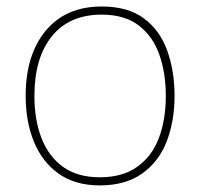

<svg xmlns="http://www.w3.org/2000/svg" viewBox="-20 -558 615 588"><path d="M514.6 -264.2Q514.6 -187 490.2 -124Q465.8 -62 414.8 -26.1Q363.8 9.8 285.6 9.8Q210 9.8 159.2 -26.4Q108.9 -62.5 83.7 -124.3Q58.6 -186 58.6 -264.2Q58.6 -390.1 120.1 -464.1Q181.6 -538.1 291.5 -538.1Q372.1 -538.1 420.9 -501.5Q470.2 -464.8 492.4 -402.3Q514.6 -339.8 514.6 -264.2ZM85.4 -264.2Q85.4 -189.9 107.4 -134.3Q129.4 -78.1 173.6 -46.6Q217.8 -15.1 285.6 -15.1Q356 -15.1 400.4 -47.4Q445.3 -79.1 466.6 -135.5Q487.8 -191.9 487.8 -264.2Q487.8 -334 468.3 -389.6Q448.7 -446.3 405.3 -479.7Q361.8 -513.2 291.5 -513.2Q192.4 -513.2 138.9 -447Q85.4 -380.9 85.4 -264.2Z"/></svg>

Font: Nokora Thin
Style: Regular
Weight: 100
Designer: Danh Hong
Version: Version 8.000; ttfautohint (v1.8.3)